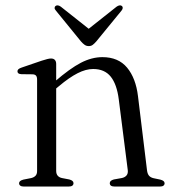

<svg xmlns="http://www.w3.org/2000/svg" viewBox="-20 -684 634 704"><path d="M186 -449.5V-57.5Q186 -46 191.8 -39.5Q197.5 -33 208 -31L234 -26Q249.5 -22 249.5 -12.5Q249.5 0 231.5 0H67.5Q59 0 54.5 -3.2Q50 -6.5 50 -12Q50 -17 54 -20.2Q58 -23.5 66 -25.5L94 -31Q104.5 -33.5 110.2 -39.5Q116 -45.5 116 -57V-392Q116 -402 112.2 -406.5Q108.5 -411 100 -411.5L58.5 -412Q50.5 -412.5 47.2 -415.2Q44 -418 44 -422.5Q44 -427 47.5 -430.2Q51 -433.5 60 -436.5L133 -461.5Q145.5 -465.5 153.5 -467.5Q161.5 -469.5 167 -469.5Q176.5 -469.5 181.2 -464.2Q186 -459 186 -449.5ZM173 -349 157 -364.5 181 -385Q236.5 -433 276.5 -453.8Q316.5 -474.5 355.5 -474.5Q414 -474.5 446 -436Q478 -397.5 486 -331L519 -60Q520.5 -47 526.2 -40Q532 -33 543.5 -30.5L567.5 -25.5Q575.5 -23.5 579.5 -20.2Q583.5 -17 583.5 -12Q583.5 -6.5 579.2 -3.2Q575 0 566 0H400.5Q382.5 0 382.5 -12.5Q382.5 -22 397.5 -26L425.5 -31Q437 -33 443.5 -40.2Q450 -47.5 448.5 -60L415.5 -319.5Q408.5 -375 386 -403Q363.5 -431 321.5 -431Q295 -431 264.5 -415.5Q234 -400 196 -368ZM316 -570 203 -659.5Q197.5 -663.5 192.5 -664.2Q187.5 -665 183.5 -662Q180.5 -659.5 180.2 -655Q180 -650.5 185 -645L277 -532Q284 -524 290.5 -519.5Q297 -515 305.5 -515Q314 -515 320 -519.5Q326 -524 333 -532L425.5 -645Q430 -650.5 430 -655Q430 -659.5 427 -662Q423.5 -665 418.2 -664.2Q413 -663.5 407.5 -659.5L294.5 -570Z"/></svg>

Font: Fraunces Light
Style: Regular
Weight: 300
Version: Version 1.000;[b76b70a41]